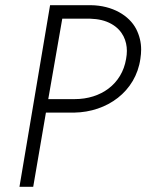

<svg xmlns="http://www.w3.org/2000/svg" viewBox="-20 -720 572 740"><path d="M173 -700 55 0H108L157 -286H266C393 -288 503 -367 521 -493C523 -506 524 -518 524 -529C524 -556 518 -582 505 -608C478 -660 414 -699 330 -700ZM166 -338 220 -648H327C359 -647 386 -641 409 -628C454 -603 469 -561 469 -524C469 -514 468 -504 466 -493C450 -396 369 -338 268 -338Z"/></svg>

Font: Jost Light
Style: Italic
Weight: 300
Italic angle: -5°
Version: Version 3.710